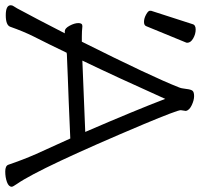

<svg xmlns="http://www.w3.org/2000/svg" viewBox="-38 -720 766 732"><g transform="rotate(90 345.0 -354.0)"><path d="M402 -680 399 -660Q399 -647 452 -520Q619 -124 680 -36Q691 -20 691 -16Q691 -4 673 2.5Q655 9 633 9Q611 9 607 -3Q588 -59 566 -109L507 -239L484 -238Q424 -235 367 -233Q310 -231 273.5 -229.5Q237 -228 213 -227Q189 -226 187 -226L180 -225Q164 -191 148 -159L118 -99Q99 -61 81 -10Q75 7 37 7Q-1 7 -1 -12Q-1 -18 3 -23.5Q7 -29 11 -36.5Q15 -44 24.5 -62Q34 -80 53.5 -116.5Q73 -153 106 -218H98Q87 -218 77 -236.5Q67 -255 67 -270Q67 -285 78 -285H80Q98 -283 119 -283H138Q273 -553 312 -653Q316 -662 318 -680.5Q320 -699 325 -705Q330 -711 345.5 -711Q361 -711 380 -702Q399 -693 402 -680ZM482 -296Q397 -493 356 -601Q273 -416 210 -285ZM71 -705Q74 -717 91.5 -717Q109 -717 125.5 -707.5Q142 -698 142 -685Q142 -682 141 -680L79 -529Q76 -520 62.5 -520Q49 -520 34.5 -528Q20 -536 20 -542.5Q20 -549 21 -550Z"/></g></svg>

Font: Fusion Kai T
Style: Regular
Weight: 400
Designer: Fontworks Inc.
Version: Version 24.134;May 13, 2024